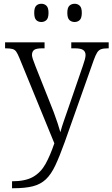

<svg xmlns="http://www.w3.org/2000/svg" viewBox="-20 -761 598 1021"><path d="M44 203Q115 203 156 179.5Q197 156 222 111Q247 66 269 1L83 -453Q74 -475 66.5 -486Q59 -497 46 -500.5Q33 -504 10 -504H7V-536H217V-504H204Q173 -504 161.5 -495.5Q150 -487 150 -468Q150 -455 169 -408L243 -222Q254 -196 265.5 -165Q277 -134 286.5 -105.5Q296 -77 301 -58Q309 -88 320.5 -120.5Q332 -153 345 -191L421 -412Q427 -429 431 -444Q435 -459 435 -468Q435 -486 422.5 -495Q410 -504 378 -504H359V-536H558V-504H554Q531 -504 518 -499.5Q505 -495 496.5 -481.5Q488 -468 478 -440L324 -5Q297 70 274.5 118Q252 166 224 192.5Q196 219 155 229.5Q114 240 50 240H44ZM377 -644Q360 -644 349 -654.5Q338 -665 338 -693Q338 -720 349 -730.5Q360 -741 377 -741Q393 -741 404 -730.5Q415 -720 415 -693Q415 -665 404 -654.5Q393 -644 377 -644ZM200 -644Q183 -644 172.5 -654.5Q162 -665 162 -693Q162 -720 172.5 -730.5Q183 -741 200 -741Q216 -741 227 -730.5Q238 -720 238 -693Q238 -665 227 -654.5Q216 -644 200 -644Z"/></svg>

Font: Noto Serif Myanmar Light
Style: Regular
Weight: 300
Designer: Ben Mitchell and the Monotype Design Team
Foundry: Monotype Imaging Inc.
Version: Version 2.106; ttfautohint (v1.8.4.7-5d5b)